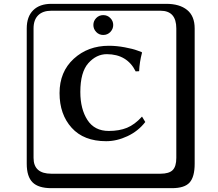

<svg xmlns="http://www.w3.org/2000/svg" viewBox="-20 -774 1140 1006"><path d="M484.1 -606.4Q469.2 -622.1 469.2 -643.1Q469.2 -664.1 484.1 -679.4Q499 -694.8 521 -694.8Q543 -694.8 558.1 -679.4Q573.2 -664.1 573.2 -643.1Q573.2 -622.1 558.1 -606.4Q543 -590.8 521 -590.8Q499 -590.8 484.1 -606.4ZM550.8 -534.2Q590.8 -534.2 633.8 -526.1Q676.8 -518.1 699.7 -509.3L722.2 -501L724.1 -498Q710.9 -448.2 709 -400.9L690.9 -399.9Q646 -489.7 540 -490.2Q484.9 -490.2 442.9 -443.1Q400.9 -396 400.9 -292Q400.9 -203.1 438 -145.5Q475.1 -87.9 549.8 -87.9Q605 -87.9 645.5 -104.5Q686 -121.1 724.1 -163.1L741.2 -134.8Q704.1 -86.9 647.9 -60.5Q591.8 -34.2 536.1 -34.2Q418.9 -34.2 355.5 -104.5Q292 -174.8 292 -286.1Q292 -397.9 366.5 -466.1Q440.9 -534.2 550.8 -534.2ZM249 -717.8Q204.1 -717.8 179.9 -693.8Q155.8 -669.9 155.8 -625V53.2Q155.8 136.2 249 136.2H820.8Q865.7 136.2 884.8 117.2Q903.8 98.1 903.8 53.2V-625Q903.8 -717.8 820.8 -717.8ZM1000 84Q1000 152.8 973.4 182.4Q946.8 211.9 880.9 211.9H249Q181.2 211.9 150.6 181.4Q120.1 150.9 120.1 84V-625Q120.1 -687 154.1 -720.5Q188 -753.9 249 -753.9H851.1Q920.9 -753.9 960.4 -721.9Q1000 -689.9 1000 -625Z"/></svg>

Font: Linux Biolinum Keyboard O
Style: Regular
Weight: 700
Designer: Philipp H. Poll
Foundry: Philipp H. Poll
Version: Version 0.6.1